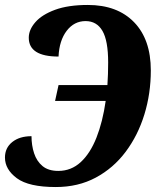

<svg xmlns="http://www.w3.org/2000/svg" viewBox="-20 -744 643 774"><path d="M205 10Q96 10 48 -25.5Q0 -61 0 -109Q0 -148 29.5 -171.5Q59 -195 107 -195Q107 -158 117.5 -126Q128 -94 151.5 -74.5Q175 -55 215 -55Q267 -55 305.5 -90.5Q344 -126 369 -189.5Q394 -253 406 -337H202L216 -401H413Q416 -445 416 -492Q416 -580 393 -619.5Q370 -659 325 -659Q279 -659 249 -620Q219 -581 216 -516Q96 -516 96 -592Q96 -624 122.5 -654.5Q149 -685 202 -704.5Q255 -724 334 -724Q453 -724 520.5 -654.5Q588 -585 588 -460Q588 -367 562 -282.5Q536 -198 486.5 -132Q437 -66 366 -28Q295 10 205 10Z"/></svg>

Font: Noto Serif Condensed ExtraBold
Style: Italic
Weight: 800
Width: 3
Italic angle: -12°
Designer: Monotype Design Team
Foundry: Monotype Imaging Inc.
Version: Version 2.014; ttfautohint (v1.8.4.7-5d5b)